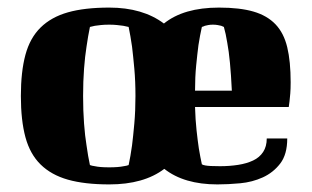

<svg xmlns="http://www.w3.org/2000/svg" viewBox="-20 -476 821 506"><path d="M557 -456Q612 -456 648 -445.5Q684 -435 706 -412Q728 -389 737 -351.5Q746 -314 746 -259Q746 -242 745 -229.5Q744 -217 743 -209Q742 -199 741 -194H494Q495 -160 498 -132.5Q501 -105 504 -85Q508 -61 512 -43Q515 -41 521 -40Q526 -39 535.5 -38.5Q545 -38 560 -38Q585 -38 607.5 -41.5Q630 -45 647 -53Q664 -61 673.5 -75.5Q683 -90 683 -111H737Q737 -69 718.5 -45Q700 -21 672.5 -8.5Q645 4 613 7Q581 10 553 10Q465 10 413 -31Q359 10 268 10Q203 10 159 -2.5Q115 -15 87 -42.5Q59 -70 47 -114.5Q35 -159 35 -223Q35 -287 47 -331.5Q59 -376 87 -403.5Q115 -431 159 -443.5Q203 -456 268 -456Q356 -456 412 -414Q464 -456 557 -456ZM199 -223Q199 -184 201.5 -150.5Q204 -117 208 -93Q212 -64 217 -41Q222 -39 230 -38Q243 -35 268 -35Q292 -35 306 -38Q314 -39 319 -41Q324 -64 328 -93Q331 -117 334 -150.5Q337 -184 337 -223Q337 -262 334 -295Q331 -328 328 -353Q324 -381 319 -405Q313 -406 305 -408Q298 -409 288.5 -410Q279 -411 268 -411Q255 -411 246 -410Q237 -409 230 -408Q222 -406 217 -405Q212 -381 208 -353Q204 -328 201.5 -295Q199 -262 199 -223ZM512 -405Q507 -383 503 -357Q500 -334 497 -303.5Q494 -273 494 -237H591Q589 -279 586 -310.5Q583 -342 579 -363Q575 -388 570 -405Q567 -406 563 -408Q559 -409 553.5 -410Q548 -411 541 -411Q534 -411 529 -410Q524 -409 520 -408Q516 -406 512 -405Z"/></svg>

Font: Bigshot One
Style: Regular
Weight: 400
Designer: Gesine Todt
Foundry: Gesine Todt
Version: Version 1.000